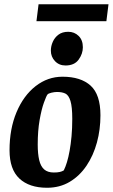

<svg xmlns="http://www.w3.org/2000/svg" viewBox="-20 -875 532 906"><path d="M202 11Q118 11 71.5 -32.5Q25 -76 25 -166Q25 -267 58 -345.5Q91 -424 148 -468.5Q205 -513 275 -513Q361 -513 407.5 -471Q454 -429 454 -331Q454 -264 437.5 -203Q421 -142 388.5 -93.5Q356 -45 309 -17Q262 11 202 11ZM234 -61Q251 -61 262 -63.5Q273 -66 281 -71Q289 -87 296 -110Q303 -133 308.5 -163.5Q314 -194 317.5 -231.5Q321 -269 321 -314Q321 -371 312.5 -398.5Q304 -426 288.5 -433.5Q273 -441 249 -441Q237 -441 222.5 -437.5Q208 -434 204 -429Q199 -423 187.5 -391.5Q176 -360 167 -309Q158 -258 158 -193Q158 -149 165 -119.5Q172 -90 188.5 -75.5Q205 -61 234 -61ZM289 -566Q259 -566 239.5 -586.5Q220 -607 220 -636Q220 -657 229 -677.5Q238 -698 256 -711.5Q274 -725 302 -725Q331 -725 351 -705.5Q371 -686 371 -652Q371 -621 351 -593.5Q331 -566 289 -566ZM152 -775 162 -855H492L482 -775Z"/></svg>

Font: Faustina Light
Style: Bold Italic
Weight: 700
Italic angle: -8°
Version: Version 1.200